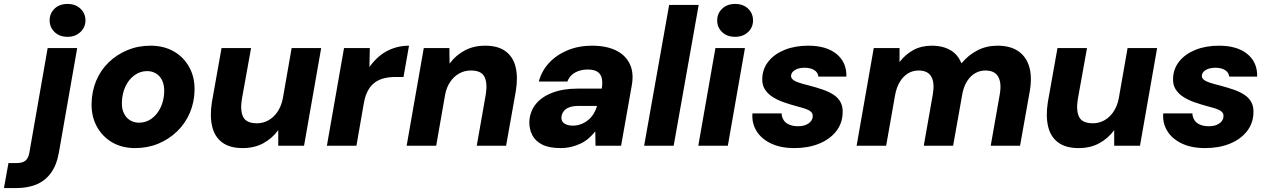

<svg xmlns="http://www.w3.org/2000/svg" viewBox="-136 -740 6441 975"><path d="M-116 215 -93 88H-52Q-22 88 -7 76Q8 64 13 36L106 -496H256L163 35Q151 101 121 140.5Q91 180 47 197.5Q3 215 -53 215ZM207 -553Q166 -553 141 -577.5Q116 -602 116 -636Q116 -672 141 -696Q166 -720 207 -720Q247 -720 272.5 -696Q298 -672 298 -636Q298 -602 272.5 -577.5Q247 -553 207 -553Z M550 12Q483 12 433 -17.5Q383 -47 355.5 -98Q328 -149 329 -213Q330 -276 352.5 -330Q375 -384 416 -423.5Q457 -463 511 -485.5Q565 -508 628 -508Q695 -508 745.5 -479.5Q796 -451 824.5 -400Q853 -349 852 -283Q851 -221 828 -167Q805 -113 763.5 -73Q722 -33 668 -10.5Q614 12 550 12ZM570 -117Q606 -117 634.5 -138Q663 -159 680 -195Q697 -231 698 -277Q698 -310 687 -332.5Q676 -355 656 -367Q636 -379 611 -379Q576 -379 547 -358Q518 -337 501 -301Q484 -265 483 -219Q482 -187 493.5 -164Q505 -141 525 -129Q545 -117 570 -117Z M1096 12Q1031 12 992.5 -16.5Q954 -45 941.5 -97.5Q929 -150 940 -221L989 -496H1139L1092 -235Q1083 -178 1099 -146Q1115 -114 1169 -114Q1200 -114 1227 -129Q1254 -144 1273 -172Q1292 -200 1300 -239L1345 -496H1495L1408 0H1277V-78H1276Q1246 -37 1201 -12.5Q1156 12 1096 12Z M1524 0 1611 -496H1742L1740 -401H1741Q1767 -437 1797.5 -460.5Q1828 -484 1864.5 -496Q1901 -508 1941 -508L1913 -349H1872Q1840 -349 1814 -342.5Q1788 -336 1767.5 -321Q1747 -306 1733 -281Q1719 -256 1712 -218L1674 0Z M1929 0 2016 -496H2146L2147 -418H2148Q2178 -459 2223.5 -483.5Q2269 -508 2328 -508Q2393 -508 2431.5 -479.5Q2470 -451 2482.5 -399Q2495 -347 2483 -275L2434 0H2285L2331 -261Q2340 -319 2324 -350.5Q2308 -382 2255 -382Q2223 -382 2196 -367Q2169 -352 2150 -324Q2131 -296 2124 -257L2079 0Z M2711 12Q2653 12 2618 -5.5Q2583 -23 2567 -54Q2551 -85 2552 -123Q2555 -174 2584.5 -211Q2614 -248 2668.5 -269Q2723 -290 2797 -290H2920Q2925 -323 2919.5 -344.5Q2914 -366 2896.5 -376.5Q2879 -387 2848 -387Q2813 -387 2785 -372Q2757 -357 2745 -326H2600Q2615 -381 2653 -421.5Q2691 -462 2747 -485Q2803 -508 2870 -508Q2942 -508 2991 -484.5Q3040 -461 3062 -415.5Q3084 -370 3072 -305L3018 0H2888L2887 -72H2886Q2871 -53 2852.5 -37Q2834 -21 2811.5 -10.5Q2789 0 2764 6Q2739 12 2711 12ZM2772 -102Q2796 -102 2816 -110Q2836 -118 2852 -131.5Q2868 -145 2879 -163Q2890 -181 2896 -202H2800Q2774 -202 2755 -195Q2736 -188 2726 -174.5Q2716 -161 2715 -144Q2714 -123 2730.5 -112.5Q2747 -102 2772 -102Z M3135 0 3262 -715H3412L3285 0Z M3410 0 3497 -496H3647L3560 0ZM3597 -553Q3556 -553 3531 -577Q3506 -601 3506 -636Q3506 -672 3531.5 -696Q3557 -720 3597 -720Q3638 -720 3663 -696Q3688 -672 3688 -636Q3688 -601 3662.5 -577Q3637 -553 3597 -553Z M3898 12Q3828 12 3779 -11.5Q3730 -35 3705.5 -75Q3681 -115 3685 -164H3833Q3834 -145 3843.5 -130Q3853 -115 3872 -107Q3891 -99 3916 -99Q3940 -99 3956.5 -106Q3973 -113 3982 -124.5Q3991 -136 3991 -150Q3992 -164 3981.5 -173Q3971 -182 3953 -188Q3935 -194 3911 -200Q3878 -209 3846 -220Q3814 -231 3788.5 -247Q3763 -263 3748 -286.5Q3733 -310 3735 -344Q3737 -392 3767 -429Q3797 -466 3849 -487Q3901 -508 3968 -508Q4061 -508 4112.5 -465.5Q4164 -423 4162 -351H4020Q4018 -372 3999 -384Q3980 -396 3950 -396Q3920 -396 3901 -384.5Q3882 -373 3881 -355Q3881 -343 3892 -334.5Q3903 -326 3923.5 -319.5Q3944 -313 3972 -306Q4010 -296 4042 -285Q4074 -274 4097.5 -258.5Q4121 -243 4133 -220Q4145 -197 4143 -164Q4141 -112 4109 -72Q4077 -32 4022.5 -10Q3968 12 3898 12Z M4214 0 4301 -496H4432V-426H4433Q4462 -464 4502.5 -486Q4543 -508 4596 -508Q4633 -508 4662.5 -498Q4692 -488 4713 -468.5Q4734 -449 4746 -419H4747Q4781 -460 4827 -484Q4873 -508 4929 -508Q4994 -508 5034.5 -480.5Q5075 -453 5090.5 -401.5Q5106 -350 5093 -275L5044 0H4895L4941 -261Q4951 -319 4933 -350.5Q4915 -382 4868 -382Q4840 -382 4816.5 -368.5Q4793 -355 4776.5 -330Q4760 -305 4752 -269L4704 0H4555L4601 -261Q4611 -319 4593.5 -350.5Q4576 -382 4528 -382Q4499 -382 4474.5 -367Q4450 -352 4433 -323.5Q4416 -295 4409 -255L4364 0Z M5341 12Q5276 12 5237.5 -16.5Q5199 -45 5186.5 -97.5Q5174 -150 5185 -221L5234 -496H5384L5337 -235Q5328 -178 5344 -146Q5360 -114 5414 -114Q5445 -114 5472 -129Q5499 -144 5518 -172Q5537 -200 5545 -239L5590 -496H5740L5653 0H5522V-78H5521Q5491 -37 5446 -12.5Q5401 12 5341 12Z M5984 12Q5914 12 5865 -11.5Q5816 -35 5791.5 -75Q5767 -115 5771 -164H5919Q5920 -145 5929.5 -130Q5939 -115 5958 -107Q5977 -99 6002 -99Q6026 -99 6042.5 -106Q6059 -113 6068 -124.5Q6077 -136 6077 -150Q6078 -164 6067.5 -173Q6057 -182 6039 -188Q6021 -194 5997 -200Q5964 -209 5932 -220Q5900 -231 5874.5 -247Q5849 -263 5834 -286.5Q5819 -310 5821 -344Q5823 -392 5853 -429Q5883 -466 5935 -487Q5987 -508 6054 -508Q6147 -508 6198.5 -465.5Q6250 -423 6248 -351H6106Q6104 -372 6085 -384Q6066 -396 6036 -396Q6006 -396 5987 -384.5Q5968 -373 5967 -355Q5967 -343 5978 -334.5Q5989 -326 6009.5 -319.5Q6030 -313 6058 -306Q6096 -296 6128 -285Q6160 -274 6183.5 -258.5Q6207 -243 6219 -220Q6231 -197 6229 -164Q6227 -112 6195 -72Q6163 -32 6108.5 -10Q6054 12 5984 12Z"/></svg>

Font: DM Sans 28pt Black
Style: Italic
Weight: 900
Italic angle: -10°
Version: Version 4.004;gftools[0.9.30]